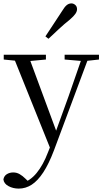

<svg xmlns="http://www.w3.org/2000/svg" viewBox="-30 -838 602 1129"><path d="M80 271Q47 271 20 256.5Q-7 242 -10 217Q-6 196 10.5 186Q27 176 48 176Q68 176 85.5 186Q103 196 120 213L149 241L117 257L97 240Q147 226 185.5 179Q224 132 252 58L281 -15L285 -28L374 -274L458 -516H497L287 47Q257 126 224.5 175.5Q192 225 156.5 248Q121 271 80 271ZM272 51 44 -516H135L304 -59L310 -46ZM-8 -488V-516H240V-488L133 -478H91ZM350 -488V-516H552V-488L470 -479H455ZM237 -624Q261 -661 285.5 -697.5Q310 -734 335 -773Q350 -798 362.5 -808Q375 -818 390 -818Q402 -818 412.5 -809Q423 -800 423 -784Q423 -771 413.5 -757Q404 -743 381 -723Q347 -696 316.5 -667.5Q286 -639 255 -610Z"/></svg>

Font: Noto Serif SC
Style: Regular
Weight: 400
Designer: Ryoko NISHIZUKA 西塚涼子 (kana & ideographs); Frank Grießhammer (Latin, Greek & Cyrillic); Wenlong ZHANG 张文龙 (bopomofo); San
Foundry: Adobe
Version: Version 2.002-H1;hotconv 1.1.0;makeotfexe 2.6.0